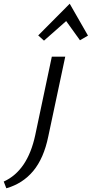

<svg xmlns="http://www.w3.org/2000/svg" viewBox="-149 -720 492 1030"><path d="M129 -416H201L110 12Q86 129 29.5 197Q-27 265 -115 290L-129 254Q-1 196 40 5ZM323 -529 280 -504 206 -607 87 -502 56 -530 225 -700Z"/></svg>

Font: Ysabeau Medium
Style: Italic
Weight: 500
Italic angle: -12°
Designer: Christian Thalmann (Catharsis Fonts)
Version: Version 0.003